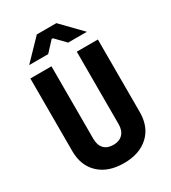

<svg xmlns="http://www.w3.org/2000/svg" viewBox="-226 -1058 1052 1182"><g transform="rotate(-30 300.0 -467.5)"><path d="M60 -214V-730H210V-215Q210 -169 233.5 -144.5Q257 -120 300 -120Q342 -120 366 -145Q390 -170 390 -215V-730H540V-214Q540 -110 475.5 -50Q411 10 300 10Q189 10 124.5 -50Q60 -110 60 -214ZM230 -805H95L230 -945H369L505 -805H372L304 -875H295Z"/></g></svg>

Font: JetBrains Mono Extra Bold
Style: Regular
Weight: 800
Monospace: yes
Designer: Philipp Nurullin, Konstantin Bulenkov
Foundry: JetBrains
Version: 2.002